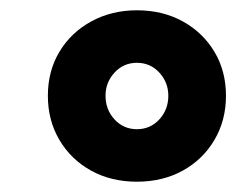

<svg xmlns="http://www.w3.org/2000/svg" viewBox="-20 -736 459 373"><path d="M246 -383Q196 -383 157 -404.5Q118 -426 95.5 -464Q73 -502 73 -550Q73 -598 95.5 -635.5Q118 -673 157.5 -694.5Q197 -716 246 -716Q296 -716 335 -694.5Q374 -673 396.5 -635.5Q419 -598 419 -550Q419 -502 396.5 -464Q374 -426 335 -404.5Q296 -383 246 -383ZM246 -485Q272 -485 289.5 -504Q307 -523 307 -550Q307 -576 289.5 -595Q272 -614 246 -614Q220 -614 202.5 -595Q185 -576 185 -550Q185 -523 202.5 -504Q220 -485 246 -485Z"/></svg>

Font: Mulish ExtraBlack
Style: Italic
Weight: 1000
Italic angle: -9°
Designer: Vernon Adams
Foundry: Vernon Adams
Version: Version 3.603; ttfautohint (v1.8.3)